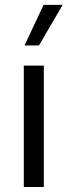

<svg xmlns="http://www.w3.org/2000/svg" viewBox="-20 -752 272 772"><path d="M156.2 0H75.7V-488.3H156.2ZM136.7 -569.3H78.6L155.3 -732.4H231.9Z"/></svg>

Font: Kumbh Sans
Style: Regular
Weight: 400
Version: Version 1.005